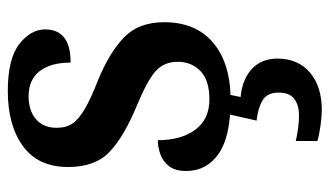

<svg xmlns="http://www.w3.org/2000/svg" viewBox="-192 -394 825 480"><g transform="rotate(-90 220.0 -154.5)"><path d="M209 10Q118 10 75 -20Q32 -50 32 -101Q32 -129 44.5 -144.5Q57 -160 75 -166Q93 -172 109 -172Q109 -114 135 -78.5Q161 -43 211 -43Q259 -43 282 -65.5Q305 -88 305 -122Q305 -157 281 -178Q257 -199 194 -225Q117 -257 79.5 -293Q42 -329 42 -396Q42 -471 94 -509Q146 -547 232 -547Q312 -547 349 -518.5Q386 -490 386 -453Q386 -423 366 -406.5Q346 -390 303 -390Q303 -440 281.5 -467.5Q260 -495 219 -495Q183 -495 161.5 -476.5Q140 -458 140 -425Q140 -401 151 -385Q162 -369 188 -354Q214 -339 260 -321Q328 -293 366 -256.5Q404 -220 404 -156Q404 -77 352.5 -33.5Q301 10 209 10ZM185 238Q170 238 147 235Q124 232 107 227V173Q143 181 170 181Q197 181 212.5 169Q228 157 228 130Q228 101 208 89.5Q188 78 158 75L177 -9H226L217 35Q261 39 287 63Q313 87 313 127Q313 179 278 208.5Q243 238 185 238Z"/></g></svg>

Font: Noto Serif SemiCondensed SemiBold
Style: Regular
Weight: 600
Width: 4
Designer: Monotype Design Team
Foundry: Monotype Imaging Inc.
Version: Version 2.013; ttfautohint (v1.8.4.7-5d5b)